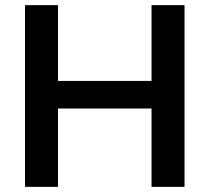

<svg xmlns="http://www.w3.org/2000/svg" viewBox="-20 -725 813 745"><path d="M77 0V-705H205V-411H568V-705H696V0H568V-304H205V0Z"/></svg>

Font: NunitoSans3
Style: Bold
Weight: 700
Designer: Vernon Adams
Foundry: Vernon Adams
Version: Version 3.101;gftools[0.9.27]